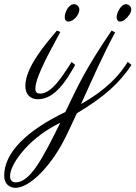

<svg xmlns="http://www.w3.org/2000/svg" viewBox="-160 -478 648 917"><path d="M219 -433C219 -445 208 -458 194 -458C166 -458 149 -417 149 -396C149 -384 155 -375 167 -375C191 -375 219 -407 219 -433ZM112 -332C52 -262 -39 -154 -39 -67C-39 -30 -18 -4 21 -4C105 -4 161 -101 199 -168L182 -182C134 -107 85 -31 32 -31C18 -31 9 -36 9 -55C9 -118 102 -273 128 -325ZM373 -332C247 -146 216 -76 152 57C-33 146 -140 251 -140 361C-140 402 -113 419 -86 419C-19 419 78 320 143 197C162 161 183 114 207 63C336 -14 410 -80 468 -168L450 -182C409 -117 349 -50 227 19C280 -98 339 -231 390 -323ZM-85 393C-104 393 -112 380 -112 363C-112 307 -29 191 107 119L128 108C44 278 -16 393 -85 393ZM458 -408C464 -417 467 -426 467 -434C467 -445 456 -458 442 -458C417 -458 397 -416 397 -396C397 -384 403 -375 414 -375C428 -375 445 -389 458 -408Z"/></svg>

Font: Parisienne
Style: Regular
Weight: 400
Designer: Astigmatic (AOETI)
Foundry: Astigmatic (AOETI)
Version: Version 1.000